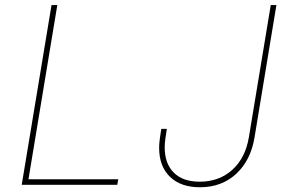

<svg xmlns="http://www.w3.org/2000/svg" viewBox="-20 -748 1161 777"><path d="M67.9 0 188.5 -727.5H211.9L95.2 -22.5H458.5L454.6 0ZM789.1 9.8Q711.4 9.8 667.7 -32.7Q624 -75.2 624 -149.9Q624 -156.7 624.5 -165.3Q625 -173.8 627 -188.2Q628.9 -202.6 632.8 -226.6H655.3Q651.4 -202.6 649.4 -188.5Q647.5 -174.3 647 -166.3Q646.5 -158.2 646.5 -151.4Q646.5 -86.4 683.1 -49.6Q719.7 -12.7 788.1 -12.7Q867.2 -12.7 920.4 -61Q973.6 -109.4 987.3 -193.4L1075.7 -727.5H1098.6L1010.3 -193.4Q995.1 -99.6 936.3 -44.9Q877.4 9.8 789.1 9.8Z"/></svg>

Font: Inter Thin
Style: Italic
Weight: 250
Italic angle: -9.3988°
Designer: Rasmus Andersson
Foundry: rsms
Version: Version 4.001;git-66647c0bb